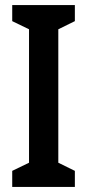

<svg xmlns="http://www.w3.org/2000/svg" viewBox="-20 -785 343 754"><path d="M274 -51H28V-114L94 -146V-670L28 -702V-765H274V-702L209 -670V-146L274 -114Z"/></svg>

Font: Noto Sans Tamil UI ExtraCondensed SemiBold
Style: Regular
Weight: 600
Width: 2
Designer: Jelle Bosma - Monotype Design Team
Foundry: Monotype Imaging Inc.
Version: Version 2.004; ttfautohint (v1.8.4.7-5d5b)